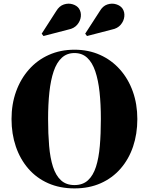

<svg xmlns="http://www.w3.org/2000/svg" viewBox="-20 -1036 826 1066"><path d="M393.5 10Q312 10 247.2 -18.8Q182.5 -47.5 137.2 -99.8Q92 -152 68 -222.2Q44 -292.5 44 -375Q44 -457.5 69.2 -527.8Q94.5 -598 140.8 -650.2Q187 -702.5 251.2 -731.2Q315.5 -760 393.5 -760Q471.5 -760 535.5 -731.2Q599.5 -702.5 646 -650.2Q692.5 -598 717.5 -527.8Q742.5 -457.5 742.5 -375Q742.5 -292.5 718.8 -222.2Q695 -152 649.5 -99.8Q604 -47.5 539.5 -18.8Q475 10 393.5 10ZM393.5 -8.5Q439.5 -8.5 468.2 -34.8Q497 -61 512.8 -109.8Q528.5 -158.5 534.2 -225.8Q540 -293 540 -375Q540 -457 532.8 -524.2Q525.5 -591.5 509 -640.2Q492.5 -689 464.2 -715.2Q436 -741.5 393.5 -741.5Q351.5 -741.5 323 -715.2Q294.5 -689 278 -640.2Q261.5 -591.5 254.2 -524.2Q247 -457 247 -375Q247 -293 252.8 -225.8Q258.5 -158.5 274.2 -109.8Q290 -61 318.8 -34.8Q347.5 -8.5 393.5 -8.5ZM221.5 -836 211.5 -849 291.5 -973.5Q309 -1003 334.5 -1011.2Q360 -1019.5 383.5 -1012.2Q407 -1005 418.5 -988.5Q431.5 -969 428.8 -944Q426 -919 408.5 -898.5Q391 -878 360 -872ZM463 -836 453 -849 533.5 -973.5Q550.5 -1003 576 -1011.2Q601.5 -1019.5 625 -1012.2Q648.5 -1005 660 -988.5Q673 -969 670.2 -944Q667.5 -919 650 -898.5Q632.5 -878 601.5 -872Z"/></svg>

Font: Bodoni Moda 11pt ExtraBold
Style: Regular
Weight: 800
Designer: Owen Earl
Foundry: indestructible type
Version: Version 2.004